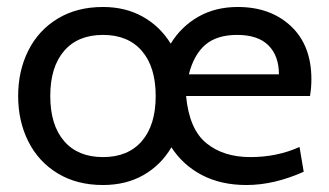

<svg xmlns="http://www.w3.org/2000/svg" viewBox="-20 -520 942 550"><path d="M868 -245H513Q522 -150 571 -110Q620 -70 697 -70Q774 -70 838 -99L850 -28Q765 10 686 10Q613 10 558.5 -18.5Q504 -47 471 -98Q441 -47 391 -18.5Q341 10 275 10Q200 10 145 -23.5Q90 -57 61 -115Q32 -173 32 -245Q32 -317 61 -375Q90 -433 145 -466.5Q200 -500 275 -500Q339 -500 388.5 -472.5Q438 -445 469 -395Q499 -444 548 -472Q597 -500 661 -500Q755 -500 813.5 -445Q872 -390 872 -293Q872 -268 868 -245ZM426 -245Q426 -328 386.5 -374Q347 -420 275 -420Q203 -420 163.5 -374Q124 -328 124 -245Q124 -162 163.5 -116Q203 -70 275 -70Q347 -70 386.5 -116Q426 -162 426 -245ZM779 -307Q779 -360 749 -390Q719 -420 659 -420Q601 -420 568 -391.5Q535 -363 521 -307Z"/></svg>

Font: Cabin
Style: Regular
Weight: 400
Designer: Pablo Impallari
Foundry: Pablo Impallari. http://www.impallari.com Igino Marini. http://www.ikern.com
Version: Version 2.001